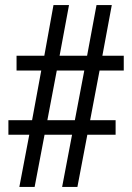

<svg xmlns="http://www.w3.org/2000/svg" viewBox="-20 -734 520 754"><path d="M56 0H116L155 -205H263L224 0H284L323 -205H434V-262H334L371 -457H466V-515H382L419 -714H359L322 -515H214L251 -714H190L154 -515H45V-457H142L106 -262H13V-205H95ZM166 -262 203 -457H311L274 -262Z"/></svg>

Font: Noto Serif Thai Condensed Medium
Style: Regular
Weight: 500
Width: 3
Designer: Monotype Design Team
Foundry: Monotype Imaging Inc.
Version: Version 2.002